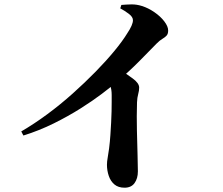

<svg xmlns="http://www.w3.org/2000/svg" viewBox="-20 -821 1040 894"><path d="M79 -209Q139 -244 200 -289Q261 -334 318 -385Q375 -436 424.5 -486.5Q474 -537 512 -583Q550 -629 572 -665Q599 -705 599 -727Q599 -742 580 -756.5Q561 -771 540 -782L545 -798Q567 -800 591.5 -800.5Q616 -801 641 -793Q670 -784 698.5 -764.5Q727 -745 745 -721.5Q763 -698 763 -679Q763 -663 755.5 -655Q748 -647 736 -640Q724 -633 710 -619Q677 -585 627.5 -535Q578 -485 517 -434Q495 -415 453.5 -383.5Q412 -352 355 -316Q298 -280 230.5 -246.5Q163 -213 89 -190ZM560 53Q531 53 513 38Q495 23 486.5 -2Q478 -27 478 -54Q478 -69 481.5 -87.5Q485 -106 488 -130Q492 -162 494 -192.5Q496 -223 497.5 -250.5Q499 -278 499.5 -302.5Q500 -327 500 -346.5Q500 -366 500 -379Q500 -405 493 -423Q486 -441 473 -461L527 -506Q567 -478 597.5 -456Q628 -434 628 -413Q628 -399 623.5 -383Q619 -367 618 -345Q616 -280 617.5 -214.5Q619 -149 620.5 -98.5Q622 -48 622 -23Q622 10 606.5 31.5Q591 53 560 53Z"/></svg>

Font: Noto Serif SC ExtraLight ExtraBold
Style: Regular
Weight: 800
Version: Version 2.002-H1;hotconv 1.1.0;makeotfexe 2.6.0